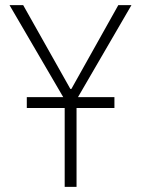

<svg xmlns="http://www.w3.org/2000/svg" viewBox="-20 -725 547 745"><path d="M231 0V-367L240 -323L17 -705H70L253 -380H257L439 -705H490L268 -323L277 -367V0ZM84 -306V-348H424V-306Z"/></svg>

Font: Nunito Sans 7pt Condensed ExtraLight
Style: Regular
Weight: 250
Width: 3
Designer: Vernon Adams
Foundry: Vernon Adams
Version: Version 3.101;gftools[0.9.27]